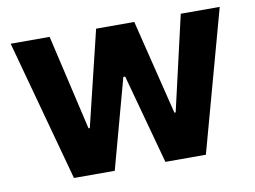

<svg xmlns="http://www.w3.org/2000/svg" viewBox="-63 -620 945 711"><g transform="rotate(-10 409.5 -265.0)"><path d="M16.6 -530.3H163.1L246.1 -171.9H251L337.9 -530.3H481.4L569.3 -173.8H574.2L656.2 -530.3H802.7L657.2 0H504.9L413.1 -336.9H406.2L314.5 0H161.1Z"/></g></svg>

Font: Pretendard Std
Style: Bold
Weight: 700
Designer: Base glyphs from Inter by Rasmus Andersson; Hangeul glyphs from Noto Sans CJK(Source Han Sans) by Jang Soo-young and Kan
Foundry: Kil Hyung-jin
Version: Version 1.309